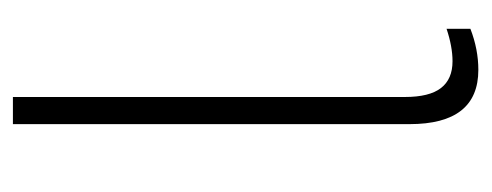

<svg xmlns="http://www.w3.org/2000/svg" viewBox="-246 -490 743 290"><g transform="rotate(-90 125.0 -345.5)"><path d="M82 -98V-697H123V-105Q123 -68 136.5 -50.5Q150 -33 177 -33Q199 -33 226 -42V-6Q195 6 164 6Q82 6 82 -98Z"/></g></svg>

Font: Hanken Grotesk ExtraLight
Style: Regular
Weight: 200
Designer: Alfredo Marco Pradil
Foundry: Hanken Design Co.
Version: Version 3.014